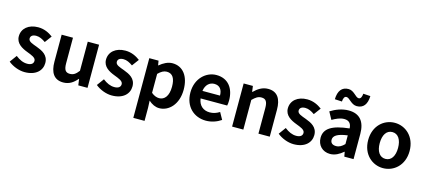

<svg xmlns="http://www.w3.org/2000/svg" viewBox="-71 -1513 5348 2408"><g transform="rotate(15 2602.5 -309.0)"><path d="M239 14C385 14 462 -65 462 -163C462 -267 380 -304 306 -332C247 -354 192 -369 192 -410C192 -442 216 -464 266 -464C308 -464 347 -444 387 -416L453 -505C406 -540 344 -574 262 -574C136 -574 54 -503 54 -402C54 -309 136 -266 207 -239C266 -216 324 -197 324 -155C324 -120 299 -96 243 -96C191 -96 143 -118 93 -157L26 -65C81 -19 164 14 239 14Z M740 14C817 14 871 -23 919 -80H923L934 0H1054V-560H907V-182C869 -132 839 -112 793 -112C739 -112 715 -142 715 -229V-560H568V-210C568 -70 620 14 740 14Z M1371 14C1517 14 1594 -65 1594 -163C1594 -267 1512 -304 1438 -332C1379 -354 1324 -369 1324 -410C1324 -442 1348 -464 1398 -464C1440 -464 1479 -444 1519 -416L1585 -505C1538 -540 1476 -574 1394 -574C1268 -574 1186 -503 1186 -402C1186 -309 1268 -266 1339 -239C1398 -216 1456 -197 1456 -155C1456 -120 1431 -96 1375 -96C1323 -96 1275 -118 1225 -157L1158 -65C1213 -19 1296 14 1371 14Z M1706 215H1852V45L1848 -47C1891 -8 1938 14 1987 14C2110 14 2225 -97 2225 -289C2225 -461 2143 -574 2005 -574C1945 -574 1887 -542 1840 -502H1836L1826 -560H1706ZM1954 -107C1924 -107 1888 -118 1852 -149V-395C1891 -434 1925 -453 1963 -453C2040 -453 2074 -394 2074 -287C2074 -165 2022 -107 1954 -107Z M2593 14C2663 14 2734 -10 2789 -48L2739 -138C2699 -113 2659 -99 2613 -99C2530 -99 2470 -147 2458 -239H2803C2807 -252 2810 -279 2810 -306C2810 -461 2730 -574 2576 -574C2442 -574 2315 -461 2315 -279C2315 -95 2437 14 2593 14ZM2456 -336C2467 -418 2519 -460 2578 -460C2650 -460 2684 -412 2684 -336Z M2931 0H3077V-385C3119 -426 3148 -448 3194 -448C3249 -448 3273 -417 3273 -331V0H3420V-349C3420 -490 3368 -574 3247 -574C3171 -574 3114 -534 3065 -486H3061L3051 -560H2931Z M3732 14C3878 14 3955 -65 3955 -163C3955 -267 3873 -304 3799 -332C3740 -354 3685 -369 3685 -410C3685 -442 3709 -464 3759 -464C3801 -464 3840 -444 3880 -416L3946 -505C3899 -540 3837 -574 3755 -574C3629 -574 3547 -503 3547 -402C3547 -309 3629 -266 3700 -239C3759 -216 3817 -197 3817 -155C3817 -120 3792 -96 3736 -96C3684 -96 3636 -118 3586 -157L3519 -65C3574 -19 3657 14 3732 14Z M4205 14C4269 14 4325 -18 4374 -60H4377L4388 0H4508V-327C4508 -489 4435 -574 4293 -574C4205 -574 4125 -541 4059 -500L4112 -403C4164 -433 4214 -456 4266 -456C4335 -456 4359 -414 4361 -359C4136 -335 4039 -272 4039 -152C4039 -57 4105 14 4205 14ZM4253 -101C4210 -101 4179 -120 4179 -164C4179 -214 4225 -251 4361 -269V-156C4326 -121 4295 -101 4253 -101ZM4374 -652C4459 -652 4504 -710 4507 -818L4414 -824C4410 -778 4397 -754 4371 -754C4330 -754 4294 -833 4221 -833C4135 -833 4090 -775 4087 -665L4180 -660C4183 -708 4197 -730 4222 -730C4263 -730 4300 -652 4374 -652Z M4892 14C5032 14 5161 -94 5161 -279C5161 -466 5032 -574 4892 -574C4752 -574 4623 -466 4623 -279C4623 -94 4752 14 4892 14ZM4892 -106C4816 -106 4773 -174 4773 -279C4773 -385 4816 -454 4892 -454C4968 -454 5011 -385 5011 -279C5011 -174 4968 -106 4892 -106Z"/></g></svg>

Font: Noto Sans CJK KR Bold
Style: Regular
Weight: 700
Designer: Ryoko NISHIZUKA (kana & ideographs); Paul D. Hunt (Latin, Greek & Cyrillic); Wenlong ZHANG (bopomofo); Sandoll Communica
Foundry: Adobe Systems Incorporated
Version: Version 1.004;PS 1.004;hotconv 1.0.82;makeotf.lib2.5.63406